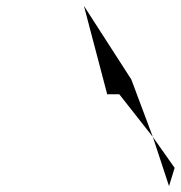

<svg xmlns="http://www.w3.org/2000/svg" viewBox="-20 -776 613 652"><path d="M265 -756 426 -506 499 -311 385 -456H344ZM499 -311 554 -144 573 -206Z"/></svg>

Font: bitstorm
Style: extobl
Weight: 400
Version: Version 0.2